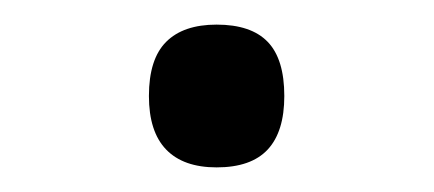

<svg xmlns="http://www.w3.org/2000/svg" viewBox="-20 -109 353 156"><path d="M156 27Q129 27 115 12.5Q101 -2 101 -31Q101 -61 115 -75Q129 -89 156 -89Q184 -89 197.5 -75Q211 -61 211 -31Q211 -2 197.5 12.5Q184 27 156 27Z"/></svg>

Font: Playwrite BE WAL Light
Style: Regular
Weight: 300
Version: Version 1.002